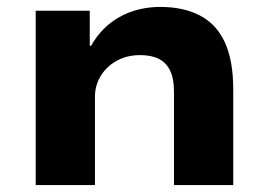

<svg xmlns="http://www.w3.org/2000/svg" viewBox="-20 -534 775 554"><path d="M83 0V-503H239V-402H243Q273 -456 325 -485Q377 -514 443 -514Q509 -514 556.5 -489.5Q604 -465 628.5 -412.5Q653 -360 653 -276V0H482V-271Q482 -307 471 -330Q460 -353 438.5 -364Q417 -375 384 -375Q347 -375 317.5 -359Q288 -343 271 -315.5Q254 -288 254 -255V0Z"/></svg>

Font: Nunito Sans 7pt SemiExpanded ExtraBold
Style: Regular
Weight: 800
Width: 6
Designer: Vernon Adams
Foundry: Vernon Adams
Version: Version 3.101;gftools[0.9.27]